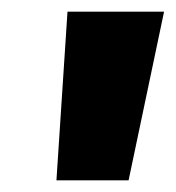

<svg xmlns="http://www.w3.org/2000/svg" viewBox="-20 -716 302 330"><path d="M96 -696H262L201 -406H77Z"/></svg>

Font: FiraGO Heavy
Style: Italic
Weight: 900
Italic angle: -8°
Designer: bBox Type GmbH
Foundry: bBox Type GmbH
Version: Version 1.001